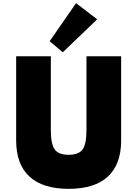

<svg xmlns="http://www.w3.org/2000/svg" viewBox="-20 -1182 872 1218"><path d="M415.5 16Q580 16 664.2 -61.8Q748.5 -139.5 748.5 -291V-825H528.5V-357Q528.5 -268 504 -234Q479.5 -200 415.5 -200Q351.5 -200 327 -234Q302.5 -268 302.5 -357V-825H82.5V-291Q82.5 -139.5 167 -61.8Q251.5 16 415.5 16ZM378.5 -850.5 596.5 -1059.5 462.5 -1162 295 -920.5Z"/></svg>

Font: Spartan Black
Style: Regular
Weight: 900
Designer: Matt Bailey, Mirko Velimirovic
Foundry: Matt Bailey
Version: Version 1.003; ttfautohint (v1.8.3)